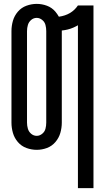

<svg xmlns="http://www.w3.org/2000/svg" viewBox="-20 -763 540 988"><path d="M381 205V-633L372 -628Q344 -613 313 -608Q306 -607 298 -606V-603V-132Q298 -105 290.5 -79Q283 -53 265 -32Q247 -11 221.5 -1.5Q196 8 169 8Q142 8 116 -1.5Q90 -11 72 -32Q54 -53 46.5 -79Q39 -105 39 -132V-603Q39 -630 46.5 -656Q54 -682 72 -703Q90 -724 116 -733.5Q142 -743 169 -743Q196 -743 221.5 -733.5Q247 -724 265 -703Q275 -691 283 -677Q348 -686 381 -735H461V205ZM169 -64Q184 -64 197 -74.5Q210 -85 214 -100.5Q218 -116 218 -132V-603Q218 -619 214 -634.5Q210 -650 197 -660.5Q184 -671 169 -671Q153 -671 140.5 -660.5Q128 -650 123.5 -634.5Q119 -619 119 -603V-132Q119 -116 123.5 -100.5Q128 -85 140.5 -74.5Q153 -64 169 -64Z"/></svg>

Font: Iosevka SS01
Style: Regular
Weight: 400
Monospace: yes
Designer: Belleve Invis
Foundry: Belleve Invis
Version: 2.3.3; ttfautohint (v1.8.3)